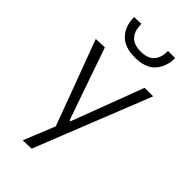

<svg xmlns="http://www.w3.org/2000/svg" viewBox="-283 -808 1074 1074"><g transform="rotate(45 254.5 -271.0)"><path d="M139.5 194.5Q158.5 148.5 177.5 101.5Q196.5 54.5 215 8.5Q197 -40.5 178.5 -90Q160 -139.5 142.5 -187L109 -277Q89 -330.5 68.2 -386.2Q47.5 -442 27.5 -495.5L97 -498Q120 -431 142.5 -367Q165 -303 188 -236L246 -70H253.5L316.5 -237Q341.5 -302 365.5 -366.2Q389.5 -430.5 414 -495.5H481.5Q465.5 -455.5 450.8 -418Q436 -380.5 418.2 -335.8Q400.5 -291 375.5 -229L320 -89.5Q282 5.5 255.8 71.8Q229.5 138 208 192ZM255 -576.5Q173 -576.5 132.8 -620.2Q92.5 -664 92.5 -733.5L148.5 -735.5Q148.5 -623 255 -623Q361 -623 361 -733.5H417.5Q417 -664 377.5 -620.2Q338 -576.5 255 -576.5Z"/></g></svg>

Font: Commissioner Light
Style: Regular
Weight: 300
Designer: Kostas Bartsokas
Foundry: Kostas Bartsokas
Version: Version 1.000; ttfautohint (v1.8.3)